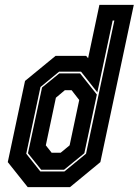

<svg xmlns="http://www.w3.org/2000/svg" viewBox="-20 -770 570 790"><path d="M268 0H94L12 -103L83 -437L208.5 -540H334.5L342.5 -530.5L389 -750H530.5L393 -103ZM245 -64.5 334 -137.5 450.5 -685.5H443.5L380.5 -390L313.5 -475H223L146.5 -412L88 -137.5L146 -64.5ZM243.5 -71.5H149.5L95 -139.5L153 -410L224 -468H309.5L378.5 -381L327 -139.5ZM229.5 -141.5 266.5 -172 306 -358.5 274.5 -399H247L210 -368L168.5 -172L192.5 -141.5Z"/></svg>

Font: Tourney Condensed ExtraBold
Style: Italic
Weight: 800
Width: 3
Italic angle: -12°
Designer: Tyler Finck
Foundry: Etcetera Type Co
Version: Version 1.010; ttfautohint (v1.8.3)